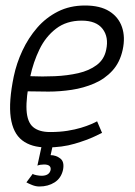

<svg xmlns="http://www.w3.org/2000/svg" viewBox="-20 -528 490 698"><path d="M333 -87 351 -45Q351 -45 324 -32Q297 -19 251.5 -5.5Q206 8 150 8L162 -48Q197 -48 225 -52.5Q253 -57 274.5 -63.5Q296 -70 311 -76.5Q326 -83 333 -87ZM30 -250H90Q74 -172 76.5 -128Q79 -84 100.5 -66Q122 -48 162 -48L150 8Q94 8 60.5 -18Q27 -44 19 -101Q11 -158 30 -250ZM289 -508Q344 -508 377.5 -487Q411 -466 423.5 -429.5Q436 -393 426 -347Q416 -301 388.5 -271Q361 -241 322.5 -224.5Q284 -208 241 -201.5Q198 -195 156 -195L79 -196L90 -251Q134 -249 179.5 -251Q225 -253 264.5 -262Q304 -271 331.5 -291.5Q359 -312 366 -347Q376 -393 353 -423Q330 -453 277 -453Q222 -453 184 -424Q146 -395 123.5 -348.5Q101 -302 90 -250H30Q40 -298 61.5 -344Q83 -390 115 -427Q147 -464 190.5 -486Q234 -508 289 -508ZM140 70Q133 70 127 71Q121 72 116 74L132 0H172L164 36Q183 36 199 48Q215 60 209 90Q202 120 178.5 135Q155 150 123 150Q110 150 96.5 144.5Q83 139 76 135L99 104Q102 107 113 109Q124 111 131 111Q159 111 164 90Q167 70 140 70Z"/></svg>

Font: Epunda Slab Light
Style: Italic
Weight: 300
Italic angle: -12°
Designer: Simon Atzbach
Foundry: typofactur
Version: Version 1.102